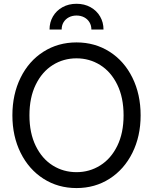

<svg xmlns="http://www.w3.org/2000/svg" viewBox="-20 -958 789 990"><path d="M43.9 -363.3Q43.9 -471.7 86.2 -557.4Q128.4 -643.1 203.9 -691.2Q279.3 -739.3 374.5 -739.3Q469.7 -739.3 545.2 -691.2Q620.6 -643.1 662.8 -557.4Q705.1 -471.7 705.1 -363.3Q705.1 -255.4 662.6 -169.9Q620.1 -84.5 544.9 -36.4Q469.7 11.7 374.5 11.7Q279.3 11.7 204.1 -36.4Q128.9 -84.5 86.4 -169.9Q43.9 -255.4 43.9 -363.3ZM617.2 -363.3Q617.2 -455.1 584.7 -521.5Q552.2 -587.9 496.8 -622.6Q441.4 -657.2 374.5 -657.2Q307.1 -657.2 252 -622.6Q196.8 -587.9 164.3 -521.5Q131.8 -455.1 131.8 -363.3Q131.8 -272 164.3 -205.6Q196.8 -139.2 252 -104.7Q307.1 -70.3 374.5 -70.3Q441.4 -70.3 496.8 -105Q552.2 -139.6 584.7 -205.8Q617.2 -272 617.2 -363.3ZM513.7 -805.7H451.2Q451.2 -826.7 441.4 -843Q431.6 -859.4 414.1 -868.7Q396.5 -877.9 374.5 -877.9Q352.5 -877.9 335 -868.7Q317.4 -859.4 307.6 -843Q297.9 -826.7 297.9 -805.7H235.4Q235.4 -842.8 252.9 -873Q270.5 -903.3 302.2 -920.9Q334 -938.5 374.5 -938.5Q415 -938.5 446.8 -920.9Q478.5 -903.3 496.1 -873Q513.7 -842.8 513.7 -805.7Z"/></svg>

Font: Intratopia Thin
Style: Regular
Weight: 100
Designer: Rasmus Andersson
Foundry: rsms
Version: Version 3.000;Glyphs 3.2.3 (3260)